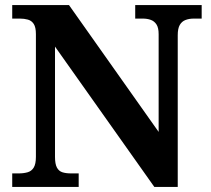

<svg xmlns="http://www.w3.org/2000/svg" viewBox="-20 -734 828 754"><path d="M28 0V-53H53Q73 -53 88.5 -57.5Q104 -62 112.5 -76Q121 -90 121 -118V-600Q121 -627 112.5 -640Q104 -653 89.5 -657Q75 -661 58 -661H28V-714H251L603 -216V-600Q603 -625 594.5 -638Q586 -651 572 -656Q558 -661 541 -661H511V-714H772V-661H741Q723 -661 708.5 -655.5Q694 -650 686 -636Q678 -622 678 -596V0H586L196 -551V-118Q196 -90 203.5 -76Q211 -62 225 -57.5Q239 -53 259 -53H289V0Z"/></svg>

Font: Noto Serif Hebrew
Style: Bold
Weight: 700
Version: Version 2.003